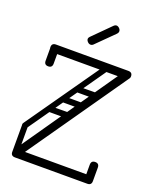

<svg xmlns="http://www.w3.org/2000/svg" viewBox="-166 -1022 913 1119"><g transform="rotate(20 290.0 -462.5)"><path d="M68 -10Q62 -10 54 -15Q48 -19 45 -28Q42 -37 45 -41L492 -686Q502 -699 512 -699Q521 -699 527 -694Q540 -685 540 -673Q540 -667 535 -660L91 -23Q81 -10 68 -10ZM66 0Q40 0 40 -25Q40 -50 66 -50H514Q540 -50 540 -25Q540 0 514 0ZM515 0Q490 0 490 -26V-109Q490 -135 515 -135Q540 -135 540 -109V-26Q540 0 515 0ZM66 -565Q41 -565 41 -591V-674Q41 -700 66 -700Q91 -700 91 -674V-591Q91 -565 66 -565ZM66 -650Q40 -650 40 -675Q40 -700 66 -700H514Q540 -700 540 -675Q540 -650 504 -650ZM48 -183Q33 -193 44 -207L364 -664Q373 -678 388 -668Q402 -658 393 -645L73 -187Q62 -173 48 -183ZM57 -8Q40 -8 40 -25V-194Q40 -211 57 -211Q75 -211 75 -195V-26Q75 -8 57 -8ZM124 -124Q110 -134 120 -148L471 -649Q481 -663 494 -653Q509 -643 500 -630L149 -128Q139 -114 124 -124ZM157 -317Q141 -317 140 -334Q140 -353 157 -352L272 -353Q288 -352 288 -336Q288 -318 272 -317ZM74 -220Q60 -230 70 -244L369 -671Q379 -685 393 -675Q408 -665 398 -652L99 -224Q89 -210 74 -220ZM271 -480Q255 -480 254 -497Q254 -516 271 -515L386 -516Q402 -515 402 -499Q402 -481 386 -480ZM213 -397Q197 -397 196 -414Q196 -433 213 -433H328Q344 -432 345 -416Q345 -398 329 -397ZM270 -774Q264 -768 255 -768Q245 -768 237 -776Q228 -785 228 -794Q228 -802 235 -809L342 -916Q351 -925 360 -925Q369 -925 378 -916Q386 -908 386 -898Q386 -889 377 -880Z"/></g></svg>

Font: Agu Display Uzo
Style: Regular
Weight: 400
Designer: Oluwaseun Badejo
Version: Version 1.103